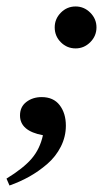

<svg xmlns="http://www.w3.org/2000/svg" viewBox="-50 -421 320 597"><path d="M185.1 -270.5Q158.2 -270.5 139.2 -289.6Q120.1 -308.6 120.1 -335.9Q120.1 -362.3 139.2 -381.6Q158.2 -400.9 185.1 -400.9Q211.4 -400.9 230.7 -381.6Q250 -362.3 250 -335.9Q250 -309.1 230.7 -289.8Q211.4 -270.5 185.1 -270.5ZM-20.5 155.8 -29.8 134.3Q22.9 102.1 48.6 72Q74.2 42 83.5 -0.5Q12.2 -13.7 12.2 -62Q12.2 -88.9 32 -104Q51.8 -119.1 79.6 -119.1Q116.2 -119.1 135.5 -94Q154.8 -68.8 154.8 -30.3Q154.8 3.9 139.2 34.9Q123.5 65.9 96.9 88.9Q70.3 111.8 41 128.2Q11.7 144.5 -20.5 155.8Z"/></svg>

Font: Elstob 18pt
Style: Italic
Weight: 400
Italic angle: -20°
Designer: Peter S. Baker
Version: Version 1.015